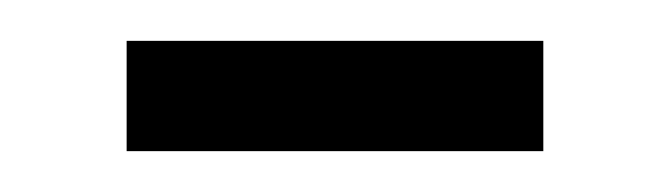

<svg xmlns="http://www.w3.org/2000/svg" viewBox="-20 -315 328 94"><path d="M42 -241V-295H246V-241Z"/></svg>

Font: Alumni Sans Medium
Style: Regular
Weight: 500
Designer: Robert E. Leuschke
Foundry: Robert E. Leuschke
Version: Version 1.018